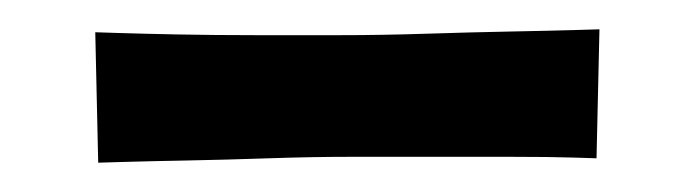

<svg xmlns="http://www.w3.org/2000/svg" viewBox="-20 15 473 131"><path d="M47 126 45 37Q45 37 60.5 37.5Q76 38 101 38.5Q126 39 155 39Q184 39 212 39Q240 39 271 38Q302 37 328.5 36.5Q355 36 372 35.5Q389 35 389 35L387 123Q387 123 371 122.5Q355 122 329.5 122Q304 122 274.5 122Q245 122 218 122Q193 122 163.5 123Q134 124 107.5 124.5Q81 125 64 125.5Q47 126 47 126Z"/></svg>

Font: Truculenta ExtraBold
Style: Regular
Weight: 800
Version: Version 1.002